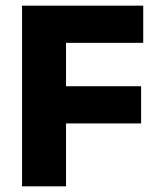

<svg xmlns="http://www.w3.org/2000/svg" viewBox="-20 -659 561 679"><path d="M213.5 0H58V-639H213.5ZM479 -222.5H147.5V-354H479ZM486.5 -507.5H103V-639H486.5Z"/></svg>

Font: Anek Malayalam Medium
Style: Bold
Weight: 700
Version: Version 1.003